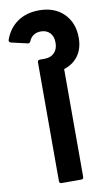

<svg xmlns="http://www.w3.org/2000/svg" viewBox="-110 -989 580 1037"><g transform="rotate(-10 180.0 -470.0)"><path d="M261 -604V-13Q261 0 248 0H141Q128 0 128 -13V-664Q128 -677 141 -677H166Q201 -677 220.5 -697.5Q240 -718 240 -753Q240 -787 221.5 -806.5Q203 -826 172 -826Q149 -826 132 -815Q115 -804 107 -783Q105 -778 100 -775.5Q95 -773 90 -775L3 -795Q-3 -797 -6 -801Q-9 -805 -7 -811Q15 -873 64 -906.5Q113 -940 182 -940Q267 -940 317.5 -889.5Q368 -839 368 -757Q368 -699 340 -659.5Q312 -620 261 -604Z"/></g></svg>

Font: LINE Seed Sans TH App
Style: Bold
Weight: 700
Designer: Dalton Maag Ltd | Thai characters by Cadson Demak Co.,Ltd.
Foundry: Dalton Maag Ltd
Version: Version 1.003